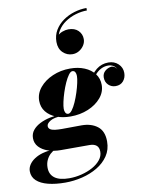

<svg xmlns="http://www.w3.org/2000/svg" viewBox="-187 -918 947 1256"><g transform="rotate(-10 286.0 -290.5)"><path d="M143.5 260Q78.5 260 29.5 247.5Q-19.5 235 -46.5 209.8Q-73.5 184.5 -73.5 146.5Q-73.5 124.5 -60.5 104.2Q-47.5 84 -24 68.5Q-0.5 53 31 44Q62.5 35 99.5 35H115Q97.5 42 81.2 57.2Q65 72.5 55 94.5Q45 116.5 45 143.5Q45 189 77.5 212.8Q110 236.5 174 236.5Q215.5 236.5 256 226.2Q296.5 216 329.8 197.8Q363 179.5 383 154.5Q403 129.5 403 100Q403 72 387 58.8Q371 45.5 341 45.5Q331.5 45.5 311.5 45.5Q291.5 45.5 266.8 45.5Q242 45.5 217.5 45.5Q193 45.5 174.8 45.5Q156.5 45.5 150 45.5Q105 45.5 67.2 32.8Q29.5 20 7 -4.2Q-15.5 -28.5 -15.5 -62.5Q-15.5 -93 2.8 -115.5Q21 -138 51.5 -153.2Q82 -168.5 119.2 -176.2Q156.5 -184 194 -184L193 -172.5Q144.5 -172.5 118.8 -156.8Q93 -141 93 -124Q93 -110 104.5 -102.2Q116 -94.5 135.8 -92Q155.5 -89.5 180.5 -89.5Q198 -89.5 223.2 -89.8Q248.5 -90 273 -90.2Q297.5 -90.5 311.5 -90.5Q376 -90.5 417.2 -58.8Q458.5 -27 458.5 42Q458.5 96.5 430.8 137.5Q403 178.5 357.2 205.8Q311.5 233 255.8 246.5Q200 260 143.5 260ZM252.5 -160Q199 -160 157.2 -176.5Q115.5 -193 91.2 -223.5Q67 -254 67 -296.5Q67 -344.5 99.5 -383.8Q132 -423 185.5 -446.2Q239 -469.5 302.5 -469.5Q355.5 -469.5 397.5 -452Q439.5 -434.5 463.8 -402.8Q488 -371 488 -328.5Q488 -281 455.5 -242.8Q423 -204.5 369.5 -182.2Q316 -160 252.5 -160ZM240.5 -180Q252 -180 265.8 -198.2Q279.5 -216.5 292.2 -245.2Q305 -274 315.5 -306.5Q326 -339 332.2 -367.8Q338.5 -396.5 338.5 -414Q338.5 -429 332.8 -439.5Q327 -450 314 -450Q302.5 -450 289 -431.8Q275.5 -413.5 262.5 -384.8Q249.5 -356 239 -323.8Q228.5 -291.5 222.2 -262.5Q216 -233.5 216 -216.5Q216 -201.5 222 -190.8Q228 -180 240.5 -180ZM555.5 -465Q595 -465 621 -440.5Q647 -416 647 -380Q647 -348.5 628.5 -326.5Q610 -304.5 577 -304.5Q549 -304.5 529.2 -323.5Q509.5 -342.5 509.5 -373Q509.5 -399.5 528.5 -416Q547.5 -432.5 572.5 -434.5Q583.5 -433.5 593 -427.2Q602.5 -421 606.5 -410Q601.5 -426 586 -435.8Q570.5 -445.5 551 -445.5Q526 -445.5 504 -434.5Q482 -423.5 463 -401.5Q444 -379.5 428 -347L414 -354.5Q440.5 -410 475.2 -437.5Q510 -465 555.5 -465ZM335.5 -559Q299 -559 272 -585Q245 -611 245 -656Q245 -699.5 265.5 -733.8Q286 -768 319.8 -792Q353.5 -816 394.5 -828.5Q435.5 -841 477 -841V-824.5Q440.5 -824.5 402.2 -813.2Q364 -802 332 -780.2Q300 -758.5 280.5 -726.5Q261 -694.5 261.5 -653.5H246Q246 -677.5 260.5 -693Q275 -708.5 296 -716.2Q317 -724 336 -724Q377.5 -724 401 -700.8Q424.5 -677.5 424.5 -644Q424.5 -622 412.2 -602.8Q400 -583.5 379.8 -571.2Q359.5 -559 335.5 -559Z"/></g></svg>

Font: Bodoni Moda ExtraBold
Style: Italic
Weight: 800
Italic angle: -13°
Version: Version 2.005